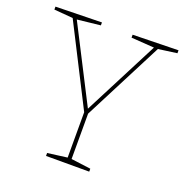

<svg xmlns="http://www.w3.org/2000/svg" viewBox="-125 -805 885 919"><g transform="rotate(20 317.5 -346.0)"><path d="M630 -677 535 -664 327 -259V-28L427 -15V0H207V-15L307 -28V-259L101 -664L5 -672V-687L240 -692V-677L122 -664L318 -281L515 -664L398 -672V-687L630 -692Z"/></g></svg>

Font: Bitter Pro Thin
Style: Regular
Weight: 250
Designer: Sol Matas, and Bitter project Authors
Foundry: Sol Matas
Version: Version 1.010